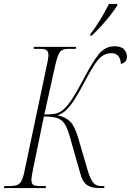

<svg xmlns="http://www.w3.org/2000/svg" viewBox="-43 -951 662 971"><path d="M-23 0 -21 -10H8Q40 -10 54.5 -21.5Q69 -33 78 -72L193 -617Q199 -644 200.5 -656Q202 -668 202 -671Q202 -690 192.5 -697Q183 -704 157 -704H127L128 -714H342L340 -704H301Q285 -704 273 -698.5Q261 -693 252.5 -674.5Q244 -656 236 -619L181 -372Q222 -372 242 -377.5Q262 -383 279 -398Q300 -417 323 -452.5Q346 -488 380 -552Q422 -633 455 -675Q488 -717 536 -717Q570 -717 584.5 -701Q599 -685 599 -665Q599 -647 589.5 -638.5Q580 -630 568 -628Q568 -650 556.5 -666Q545 -682 520 -682Q497 -682 478 -670.5Q459 -659 439 -630Q419 -601 391 -549Q360 -489 337 -452.5Q314 -416 293.5 -396Q273 -376 248 -368Q289 -359 312 -336Q335 -313 352 -255L403 -81Q416 -41 430 -25.5Q444 -10 469 -10H485L484 0H458Q417 0 395 -17Q373 -34 363 -74L310 -260Q298 -303 284 -324.5Q270 -346 246 -354Q222 -362 179 -362L124 -95Q120 -76 118 -62.5Q116 -49 116 -40Q116 -21 127 -15.5Q138 -10 161 -10H190L188 0ZM414 -779Q439 -810 463.5 -850.5Q488 -891 508 -931H550V-923Q536 -901 515 -874Q494 -847 469 -819.5Q444 -792 421 -771H413Z"/></svg>

Font: Noto Serif Display Condensed ExtraLight
Style: Italic
Weight: 200
Width: 3
Italic angle: -12°
Designer: Monotype Design Team
Foundry: Monotype Imaging Inc.
Version: Version 2.009